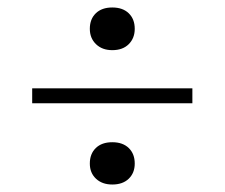

<svg xmlns="http://www.w3.org/2000/svg" viewBox="-20 -597 600 513"><path d="M340 -520Q340 -495 324 -479Q308 -463 280 -463Q253 -463 236.5 -479Q220 -495 220 -520Q220 -546 236 -561.5Q252 -577 280 -577Q308 -577 324 -561.5Q340 -546 340 -520ZM340 -160Q340 -135 324 -119.5Q308 -104 280 -104Q253 -104 236.5 -119.5Q220 -135 220 -160Q220 -186 236 -201.5Q252 -217 280 -217Q308 -217 324 -201.5Q340 -186 340 -160ZM494 -361V-321H66V-361Z"/></svg>

Font: Roboto Serif 144pt SemiBold
Style: Regular
Weight: 600
Version: Version 1.008